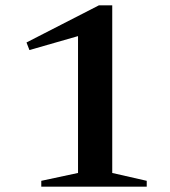

<svg xmlns="http://www.w3.org/2000/svg" viewBox="-20 -701 638 721"><path d="M273 -51.5V-607.5L310 -576L90.5 -513L79.5 -541.5L351.5 -681H401.5V-51.5L531 -22V0H135V-22Z"/></svg>

Font: Newsreader 24pt SemiBold
Style: Regular
Weight: 600
Designer: Hugues Gentile
Foundry: Production Type
Version: Version 1.003